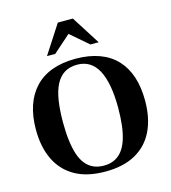

<svg xmlns="http://www.w3.org/2000/svg" viewBox="-130 -1008 999 1123"><g transform="rotate(-15 369.5 -446.0)"><path d="M370 11Q260 11 187 -30Q114 -71 76.5 -147.5Q39 -224 39 -331Q39 -411 60 -474Q81 -537 122.5 -581.5Q164 -626 226 -649Q288 -672 370 -672Q451 -672 513.5 -649Q576 -626 617.5 -581.5Q659 -537 679.5 -474Q700 -411 700 -331Q700 -224 663 -147.5Q626 -71 552.5 -30Q479 11 370 11ZM370 -25Q405 -25 432.5 -37.5Q460 -50 480 -75Q500 -100 512.5 -137Q525 -174 531 -222.5Q537 -271 537 -331Q537 -406 526.5 -463Q516 -520 495.5 -558.5Q475 -597 443.5 -616.5Q412 -636 370 -636Q325 -636 293 -616.5Q261 -597 241 -558.5Q221 -520 212 -463Q203 -406 203 -331Q203 -271 209 -222.5Q215 -174 227 -137Q239 -100 259 -75Q279 -50 306.5 -37.5Q334 -25 370 -25ZM213 -730 325 -903H416L526 -730H476L368 -823L263 -730Z"/></g></svg>

Font: Frank Ruhl Libre
Style: Bold
Weight: 700
Designer: Yanek Iontef
Foundry: Fontef
Version: Version 6.004